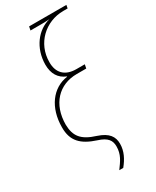

<svg xmlns="http://www.w3.org/2000/svg" viewBox="-241 -824 885 1089"><g transform="rotate(-30 201.5 -279.0)"><path d="M194 202H220C251 164 273 123 273 74C273 28 251 -7 181 -30C91 -58 62 -98 60 -172C60 -307 141 -391 258 -391H320L325 -416H270C194 -416 156 -459 157 -527C157 -649 253 -739 371 -739H399L403 -760H159L154 -736H218C239 -736 254 -736 279 -738C195 -717 131 -634 130 -526C130 -466 155 -426 203 -407V-405C102 -391 34 -299 34 -171C33 -81 79 -37 171 -7C232 12 248 39 248 77C248 130 224 161 194 202Z"/></g></svg>

Font: Noto Sans Condensed Thin
Style: Italic
Weight: 100
Width: 3
Italic angle: -12°
Designer: Monotype Design Team
Foundry: Monotype Imaging Inc.
Version: Version 2.013